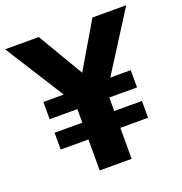

<svg xmlns="http://www.w3.org/2000/svg" viewBox="-140 -831 893 944"><g transform="rotate(-20 306.0 -359.5)"><path d="M389.2 0V-162.1H534.2V-250H389.2V-320.8H534.2V-411.1H427.2L622.6 -718.8H445.8L305.7 -481L165 -718.8H-11.2L183.6 -411.1H77.1V-320.8H222.2V-250H77.1V-162.1H222.2V0Z"/></g></svg>

Font: Winston ExtraBold
Style: Regular
Weight: 800
Designer: Vernon Adams, Kim Jin-seong, David Berlow, Cristiano Sobral
Foundry: The Winston Project Authors
Version: Version 3.004